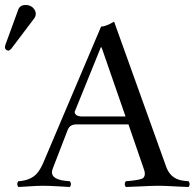

<svg xmlns="http://www.w3.org/2000/svg" viewBox="-64 -745 783 770"><path d="M260.7 -277.8H439.5L343.3 -555.2H340.3L235.4 -296.4Q236.3 -280.3 260.7 -277.8ZM147.5 -68.8Q131.8 -27.8 196.3 -20Q205.6 -19 216.3 -18.1Q224.6 -6.3 216.3 4.9Q200.7 4.4 171.9 2.4Q131.3 0 108.4 0Q86.4 0 52.7 2.4Q25.4 4.4 9.3 4.9Q1 -6.8 9.3 -18.1Q62.5 -21.5 87.4 -53.2Q99.6 -69.3 109.4 -91.8L341.3 -638.2Q360.4 -638.7 393.6 -658.2L602.5 -76.2Q618.7 -30.3 664.1 -21.5Q674.3 -19.5 692.4 -18.1Q700.7 -6.3 692.4 4.9Q677.2 4.4 645 2.9Q595.7 0 571.3 0Q547.9 0 490.7 2.9Q454.6 4.9 440.4 4.9Q432.1 -6.8 440.4 -18.1Q498.5 -22.5 509.8 -30.8Q521 -41.5 514.6 -62L451.2 -246.1H242.7Q216.8 -246.1 208.5 -226.1Q208 -224.6 207.5 -224.1ZM37.6 -725.1Q64.5 -725.1 76.2 -703.1Q79.1 -696.3 79.6 -689.9Q79.1 -679.7 73.7 -671.9L-18.6 -549.8Q-24.9 -542.5 -30.3 -542Q-43 -543.5 -44.4 -555.2Q-43.9 -559.6 -42.5 -564.9L9.8 -708Q17.1 -724.6 37.6 -725.1Z"/></svg>

Font: Linux Libertine Display O
Style: Regular
Weight: 400
Designer: Philipp H. Poll
Foundry: Philipp H. Poll
Version: Version 5.0.9